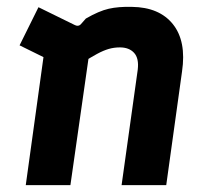

<svg xmlns="http://www.w3.org/2000/svg" viewBox="-20 -539 605 559"><path d="M55 0 117 -448 173 -340 37 -407 92 -518 198 -466Q208 -461 215 -468L230 -485Q268 -507 296.5 -513.5Q325 -520 364 -519Q444 -518 483.5 -468.5Q523 -419 510 -331L464 0H334L381 -336Q385 -369 370.5 -385Q356 -401 329 -401Q312 -401 296.5 -396.5Q281 -392 262.5 -382Q244 -372 219 -356L241 -392L185 0Z"/></svg>

Font: Finlandica SemiBold
Style: Italic
Weight: 600
Italic angle: -8°
Designer: Niklas Ekholm, Juho Hiilivirta, Jaakko Suomalainen
Foundry: Helsinki Type Studio
Version: Version 1.063